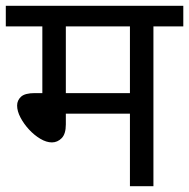

<svg xmlns="http://www.w3.org/2000/svg" viewBox="-20 -642 652 662"><path d="M509 -551V0H428V-250H207V-213Q207 -180 192.5 -165.5Q178 -151 159 -151Q140 -151 119 -163.5Q98 -176 80 -195.5Q62 -215 50.5 -237Q39 -259 39 -278Q39 -296 52.5 -308.5Q66 -321 100 -321H126V-551H0V-622H612V-551ZM428 -551H207V-321H428Z"/></svg>

Font: Noto Sans Living
Style: Regular
Weight: 400
Designer: Monotype Design Team
Foundry: Monotype Imaging Inc.
Version: Version 2.013; ttfautohint (v1.8.4.7-5d5b)